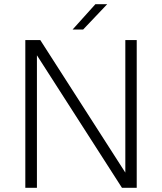

<svg xmlns="http://www.w3.org/2000/svg" viewBox="-20 -890 768 910"><path d="M574 -700H628V0H558L155 -628V0H100V-700H171L574 -72ZM324 -750 432 -870H488L374 -750Z"/></svg>

Font: Fivo Sans Light
Style: Regular
Weight: 300
Designer: Alexander Slobzheninov
Foundry: Alexander Slobzheninov
Version: 1.0